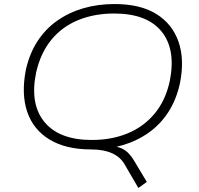

<svg xmlns="http://www.w3.org/2000/svg" viewBox="-20 -733 985 952"><path d="M666 199 599 84Q578 46 536 27Q494 8 433 8L481 -13Q531 -13 561 -5Q591 3 610.5 20.5Q630 38 648 69L708 169ZM433 8Q307 8 226 -41Q145 -90 115 -178.5Q85 -267 108 -386Q126 -467 165.5 -528Q205 -589 263 -630Q321 -671 393 -692Q465 -713 548 -713Q675 -713 754.5 -664Q834 -615 865 -526.5Q896 -438 872 -319Q854 -238 814.5 -177Q775 -116 717 -75Q659 -34 587.5 -13Q516 8 433 8ZM435 -39Q534 -39 613.5 -72Q693 -105 747 -170Q801 -235 822 -332Q853 -489 780.5 -577.5Q708 -666 546 -666Q447 -666 367 -633Q287 -600 234 -535Q181 -470 159 -373Q127 -217 200.5 -128Q274 -39 435 -39Z"/></svg>

Font: Nunito Sans 10pt Expanded ExtraLight
Style: Italic
Weight: 250
Width: 7
Italic angle: -9°
Designer: Vernon Adams
Foundry: Vernon Adams
Version: Version 3.101;gftools[0.9.27]